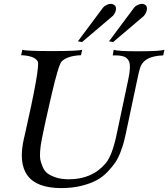

<svg xmlns="http://www.w3.org/2000/svg" viewBox="-20 -947 860 981"><path d="M820 -693 814 -664Q743 -661 715 -632Q702 -619 696 -601Q690 -583 681 -539L623 -265Q617 -239 613 -222.5Q609 -206 597 -173.5Q585 -141 570.5 -119Q556 -97 530.5 -70Q505 -43 473.5 -26Q442 -9 395.5 2.5Q349 14 293 14Q43 14 103 -243Q105 -248 105 -250Q186 -607 173 -633Q157 -662 88 -665L94 -693Q109 -686 244 -686Q382 -686 400 -693L394 -665Q324 -662 295 -633Q279 -616 243.5 -463Q208 -310 195 -243Q191 -221 189 -210Q187 -199 185 -173Q183 -147 186 -131.5Q189 -116 198 -94.5Q207 -73 223 -61Q239 -49 266.5 -40Q294 -31 332 -31Q452 -31 521 -114Q553 -153 575 -256L635 -539Q651 -611 638 -636Q633 -645 626 -651Q619 -657 608 -659.5Q597 -662 591 -663Q585 -664 571.5 -664Q558 -664 556 -664L561 -693Q577 -685 685 -685Q803 -685 820 -693ZM568 -918Q576 -907 570.5 -889.5Q565 -872 552 -862L399 -732L378 -736L507 -909Q519 -921 536.5 -926Q554 -931 568 -918ZM727 -918Q734 -907 728.5 -889.5Q723 -872 711 -862L558 -732L537 -736L666 -909Q677 -921 695.5 -926Q714 -931 727 -918Z"/></svg>

Font: GFS Artemisia
Style: Italic
Weight: 400
Italic angle: -12°
Designer: Takis Katsoulidis and George D. Matthiopoulos
Foundry: George Matthiopoulos and Takis Katsoulidis
Version: Version 1.0